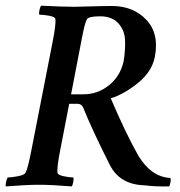

<svg xmlns="http://www.w3.org/2000/svg" viewBox="-28 -666 646 690"><path d="M239.3 -641.6Q254.9 -641.6 299.8 -643.1Q344.7 -644.5 374 -644.5Q451.2 -644.5 498 -594.7Q544.9 -544.9 528.3 -460.9Q517.6 -408.2 468.3 -368.2Q418.9 -328.1 370.1 -312.5Q424.8 -184.6 469.7 -105.5Q515.6 -30.3 584 -26.4Q586.9 -22.5 584.5 -10.7Q582 1 580.1 3.9Q528.3 4.9 492.2 0Q402.3 -2 366.2 -74.2Q302.7 -200.2 270.5 -280.3Q263.7 -293 251 -293H220.7L188.5 -127Q175.8 -62.5 178.7 -44.9Q179.7 -37.1 200.7 -32.7Q221.7 -28.3 235.4 -28.3Q237.3 -24.4 235.4 -12.2Q233.4 0 229.5 3.9Q159.2 -2 112.3 -2Q67.4 -2 -6.8 3.9Q-8.8 0 -6.3 -11.7Q-3.9 -23.4 0 -28.3Q13.7 -28.3 36.6 -32.7Q59.6 -37.1 63.5 -44.9Q72.3 -60.5 85 -127L161.1 -515.6Q173.8 -580.1 170.9 -597.7Q169.9 -605.5 148.9 -609.4Q127.9 -613.3 113.3 -613.3Q111.3 -618.2 113.8 -629.9Q116.2 -641.6 120.1 -645.5Q198.2 -641.6 239.3 -641.6ZM227.5 -327.1H272.5Q322.3 -327.1 362.8 -358.9Q403.3 -390.6 416 -444.3Q422.9 -485.4 421.4 -521.5Q419.9 -557.6 397 -582.5Q374 -607.4 332 -607.4Q291 -607.4 284.2 -596.7Q277.3 -585.9 266.6 -530.3Z"/></svg>

Font: Crimson
Style: SemiboldItalic
Weight: 600
Italic angle: -11°
Version: Version 0.8 ; ttfautohint (v1.00) -l 8 -r 50 -G 200 -x 14 -D